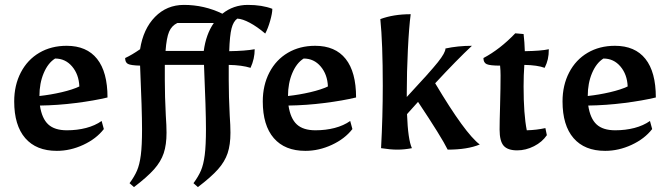

<svg xmlns="http://www.w3.org/2000/svg" viewBox="-20 -605 2741 784"><path d="M38 -191Q38 -257 65 -309Q92 -361 140.5 -389.5Q189 -418 252 -418Q334 -418 376.5 -364.5Q419 -311 419 -207Q365 -194 290.5 -184.5Q216 -175 143 -174Q151 -121 177 -97Q203 -73 253 -73Q295 -73 331.5 -82.5Q368 -92 395 -111L404 -78Q373 -38 320 -13.5Q267 11 212 11Q128 11 83 -41Q38 -93 38 -191ZM304 -252Q302 -301 274.5 -333.5Q247 -366 205 -366Q176 -348 158.5 -306.5Q141 -265 141 -213Q187 -218 232 -228.5Q277 -239 304 -252Z M509 143Q529 116 539.5 91.5Q550 67 555 28.5Q560 -10 560 -77Q560 -153 552 -337Q514 -338 502.5 -344Q491 -350 491 -368Q519 -381 552 -404Q565 -487 613 -536Q661 -585 731 -585Q814 -585 888 -549Q933 -585 992 -585Q1050 -585 1092 -569Q1092 -551 1083 -519.5Q1074 -488 1063 -468Q1030 -496 1000 -512Q970 -528 949 -529Q933 -518 925.5 -489Q918 -460 916 -396Q982 -397 1020 -404Q1020 -365 1003 -328Q968 -339 914 -340V-278Q914 -212 918 -134Q921 -92 921 -63Q921 -14 909.5 20.5Q898 55 870 86.5Q842 118 788 159L770 143Q790 116 800.5 91.5Q811 67 816 28Q821 -11 821 -78Q821 -154 813 -340H653V-278Q653 -212 657 -134Q660 -92 660 -63Q660 -14 648.5 20.5Q637 55 609 86.5Q581 118 527 159ZM812 -397Q821 -465 853 -511H704Q681 -500 670.5 -475.5Q660 -451 656 -397Z M1053 -191Q1053 -257 1080 -309Q1107 -361 1155.5 -389.5Q1204 -418 1267 -418Q1349 -418 1391.5 -364.5Q1434 -311 1434 -207Q1380 -194 1305.5 -184.5Q1231 -175 1158 -174Q1166 -121 1192 -97Q1218 -73 1268 -73Q1310 -73 1346.5 -82.5Q1383 -92 1410 -111L1419 -78Q1388 -38 1335 -13.5Q1282 11 1227 11Q1143 11 1098 -41Q1053 -93 1053 -191ZM1319 -252Q1317 -301 1289.5 -333.5Q1262 -366 1220 -366Q1191 -348 1173.5 -306.5Q1156 -265 1156 -213Q1202 -218 1247 -228.5Q1292 -239 1319 -252Z M1536 0Q1543 -128 1543 -255Q1543 -429 1533 -527Q1587 -547 1657 -547Q1650 -494 1645.5 -402Q1641 -310 1641 -227V-209Q1737 -312 1768 -351Q1799 -390 1799 -407Q1850 -418 1907 -418Q1846 -361 1757 -265Q1879 -60 1939 -15Q1889 6 1808 6Q1783 -45 1687 -189L1642 -139Q1646 -34 1662 0Q1632 6 1602 6Q1574 6 1536 0Z M2020 -76Q2020 -106 2022 -174Q2024 -248 2024 -297Q2024 -317 2022 -337Q1981 -337 1967.5 -343Q1954 -349 1954 -368Q2022 -404 2084 -469L2118 -466Q2122 -432 2123 -396Q2190 -397 2221 -404Q2221 -381 2217 -363.5Q2213 -346 2204 -328Q2175 -339 2121 -340Q2118 -298 2118 -252Q2118 -138 2131 -73Q2171 -74 2207 -82L2213 -53Q2194 -25 2160.5 -8Q2127 9 2092 9Q2053 9 2036.5 -10Q2020 -29 2020 -76Z M2277 -191Q2277 -257 2304 -309Q2331 -361 2379.5 -389.5Q2428 -418 2491 -418Q2573 -418 2615.5 -364.5Q2658 -311 2658 -207Q2604 -194 2529.5 -184.5Q2455 -175 2382 -174Q2390 -121 2416 -97Q2442 -73 2492 -73Q2534 -73 2570.5 -82.5Q2607 -92 2634 -111L2643 -78Q2612 -38 2559 -13.5Q2506 11 2451 11Q2367 11 2322 -41Q2277 -93 2277 -191ZM2543 -252Q2541 -301 2513.5 -333.5Q2486 -366 2444 -366Q2415 -348 2397.5 -306.5Q2380 -265 2380 -213Q2426 -218 2471 -228.5Q2516 -239 2543 -252Z"/></svg>

Font: Mirza Medium
Style: Regular
Weight: 500
Designer: Arabic design by Kourosh Beigpour, Latin design by Eduardo Tunni, engineering by Lasse Fister
Version: Version 1.0010g